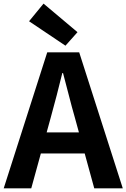

<svg xmlns="http://www.w3.org/2000/svg" viewBox="-24 -1026 689 1046"><path d="M-3.8 0 233.3 -740.8H407.5L644.9 0H489.5L383.7 -385.9Q366.9 -444.1 351.2 -506.3Q335.5 -568.5 319.4 -627.9H315.4Q300.9 -567.7 284.7 -505.9Q268.5 -444.1 252.5 -385.9L146.3 0ZM143.3 -190.1V-304.8H495.4V-190.1ZM332.6 -777.1 134.3 -910.2 213.2 -1006.3 398.2 -850.7Z"/></svg>

Font: Noto Sans TC
Style: Regular
Weight: 100
Designer: Ryoko NISHIZUKA 西塚涼子 (kana, bopomofo & ideographs); Paul D. Hunt (Latin, Greek & Cyrillic); Sandoll Communications 산돌커뮤니
Foundry: Adobe
Version: Version 2.004;hotconv 1.0.118;makeotfexe 2.5.65603